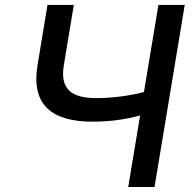

<svg xmlns="http://www.w3.org/2000/svg" viewBox="-20 -747 777 767"><path d="M169.7 -727.3 130 -487.2C103 -324.9 190.7 -261 349.4 -261C420.8 -261 483.3 -270.2 539.8 -285.9L492.2 0H597.3L718 -727.3H612.9L555 -379.3C497.9 -364.3 427.2 -355.1 364.7 -355.1C270.2 -355.1 218 -387.1 235.1 -487.2L274.9 -727.3Z"/></svg>

Font: Magic Ui Pro Medium
Style: Italic
Weight: 500
Italic angle: -9.39999°
Designer: Stefan Endress, Andreas Faust
Version: Version 1.000;FEAKit 1.0